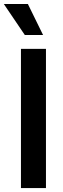

<svg xmlns="http://www.w3.org/2000/svg" viewBox="-41 -955 320 975"><path d="M192.4 0H65.4V-707H192.4ZM-21.5 -934.6H100.6L177.7 -777.3H85Z"/></svg>

Font: Pretendard JP SemiBold
Style: Regular
Weight: 600
Designer: Base glyphs from Inter by Rasmus Andersson; Hangeul glyphs from Noto Sans CJK(Source Han Sans) by Jang Soo-young and Kan
Foundry: Kil Hyung-jin
Version: Version 1.309